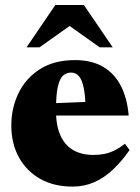

<svg xmlns="http://www.w3.org/2000/svg" viewBox="-20 -710 543 746"><path d="M271.5 -476.5Q336 -476.5 380.5 -450.5Q425 -424.5 449.8 -376Q474.5 -327.5 480 -261H152V-307.5L401.5 -317.5L312.5 -288Q311.5 -339.5 305 -370Q298.5 -400.5 286.5 -414.2Q274.5 -428 256 -428Q239 -428 225.8 -417Q212.5 -406 205 -374.5Q197.5 -343 197.5 -281Q197.5 -222 214.8 -183.8Q232 -145.5 264.5 -126.8Q297 -108 342.5 -108Q366 -108 385.8 -112Q405.5 -116 424.8 -125.5Q444 -135 465.5 -151.5L483.5 -127Q452 -82 418 -50.2Q384 -18.5 345.5 -1.8Q307 15 262 15Q189 15 135.5 -15.5Q82 -46 53 -99.5Q24 -153 24 -222Q24 -290.5 52 -348.2Q80 -406 135 -441.2Q190 -476.5 271.5 -476.5ZM83 -526 195 -690.5H306L418 -526H367.5L219 -631.5H282L133.5 -526Z"/></svg>

Font: Newsreader 36pt ExtraBold
Style: Regular
Weight: 800
Designer: Hugues Gentile
Foundry: Production Type
Version: Version 1.003